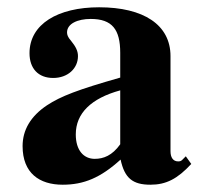

<svg xmlns="http://www.w3.org/2000/svg" viewBox="-20 -493 557 527"><path d="M310 -97C288 -66 264 -57 240 -57C210 -57 188 -80 188 -124C188 -182 230 -223 310 -245ZM490 -64 480 -54C477 -51 474 -50 469 -50C455 -50 448 -61 448 -78V-339C448 -425 374 -473 252 -473C139 -473 61 -427 61 -347C61 -305 85 -279 126 -279C166 -279 194 -305 194 -339C194 -353 188 -365 175 -381C166 -391 164 -398 164 -404C164 -428 193 -441 229 -441C288 -441 310 -412 310 -348V-280C194 -247 147 -229 109 -204C64 -174 42 -136 42 -92C42 -18 88 14 152 14C210 14 256 -5 311 -55C322 -4 344 14 393 14C436 14 467 -2 505 -43Z"/></svg>

Font: XITS Math
Style: Bold
Weight: 700
Designer: MicroPress Inc., with final additions and corrections provided by Coen Hoffman, Elsevier (retired)
Version: Version 1.302